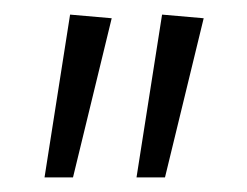

<svg xmlns="http://www.w3.org/2000/svg" viewBox="-20 -726 339 263"><path d="M76 -706 133 -701 80 -483H41ZM202 -706 259 -701 206 -483H167Z"/></svg>

Font: Maitree Light
Style: Regular
Weight: 300
Designer: CadsonDemak Team
Foundry: CadsonDemak
Version: Version 1.001